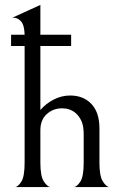

<svg xmlns="http://www.w3.org/2000/svg" viewBox="-20 -760 504 780"><path d="M265 -372Q319 -372 351.5 -337.5Q384 -303 384 -238V-99Q384 -45 397.5 -23.5Q411 -2 423 0H281Q293 -2 306.5 -22.5Q320 -43 320 -100V-214Q320 -248 311 -268Q302 -288 287 -301Q264 -320 232 -320Q196 -320 170 -296.5Q144 -273 144 -231V-100Q144 -44 158 -23Q172 -2 184 0H42Q54 -2 67 -22.5Q80 -43 80 -100V-573H25V-619H80Q79 -658 65.5 -673Q52 -688 36 -688H30L144 -740V-619H269V-573H144V-313Q166 -339 198 -355.5Q230 -372 265 -372Z"/></svg>

Font: BellefairVN
Style: Regular
Weight: 400
Designer: Nick Shinn, Liron Lavi Turkenic
Foundry: Shinntype
Version: Version 1.003